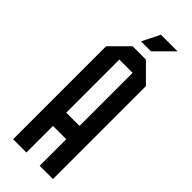

<svg xmlns="http://www.w3.org/2000/svg" viewBox="-260 -822 852 852"><g transform="rotate(45 166.5 -396.0)"><path d="M125 0H41.7V-583.3L125 -666.7H208.3L291.7 -583.3V0H208.3V-166.7H125ZM125 -250H208.3V-583.3H125ZM135.8 -708.3 177.5 -791.7H281.7L198.3 -708.3Z"/></g></svg>

Font: Yulong
Style: Regular
Weight: 400
Designer: GGBotNet
Foundry: f0n7.com
Version: 1.00